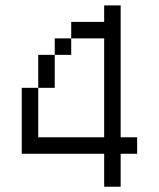

<svg xmlns="http://www.w3.org/2000/svg" viewBox="-20 -708 602 728"><path d="M437.5 -187.5H500V-125H437.5V0H375V-125H62.5V-375H125V-187.5H375V-562.5H250V-625H375V-687.5H437.5ZM125 -500H187.5V-375H125ZM187.5 -562.5H250V-500H187.5Z"/></svg>

Font: 寒蝉点阵体 16px
Style: Regular
Weight: 400
Designer: Designed by Warren2060
Foundry: ChillType
Version: Version 1.000